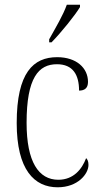

<svg xmlns="http://www.w3.org/2000/svg" viewBox="-20 -786 428 816"><path d="M189 -619V-606H199C241 -649 299 -721 320 -756V-766H264C248 -721 218 -671 189 -619ZM225 10C311 10 356 -47 356 -85C356 -100 352 -108 346 -114C329 -68 293 -22 228 -22C144 -22 93 -98 93 -264C93 -456 144 -513 222 -513C290 -513 316 -468 316 -401C339 -401 354 -411 354 -438C354 -497 305 -543 223 -543C122 -543 51 -478 51 -263C51 -64 126 10 225 10Z"/></svg>

Font: Noto Serif Devanagari Condensed ExtraLight
Style: Regular
Weight: 200
Width: 3
Designer: Universal Thirst, Indian Type Foundry and the Monotype Design Team
Foundry: Monotype Imaging Inc.
Version: Version 2.004